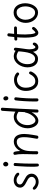

<svg xmlns="http://www.w3.org/2000/svg" viewBox="1682 -2550 889 4292"><g transform="rotate(-90 2126.0 -404.5)"><path d="M411 -446Q411 -434 402.5 -426Q394 -418 380 -418Q368 -418 359 -425Q350 -432 337 -443Q321 -457 297 -468Q273 -479 239 -479Q201 -479 174.5 -458.5Q148 -438 148 -403Q148 -386 156.5 -371.5Q165 -357 188.5 -341.5Q212 -326 258 -302Q330 -267 359.5 -229.5Q389 -192 389 -138Q389 -96 364.5 -61.5Q340 -27 298.5 -6Q257 15 205 15Q173 15 142 5Q111 -5 86 -20.5Q61 -36 46 -53Q31 -70 31 -84Q31 -98 40 -107Q49 -116 62 -116Q69 -116 76 -111.5Q83 -107 94 -98Q104 -88 119 -77Q134 -66 156.5 -57.5Q179 -49 209 -49Q255 -49 286.5 -76Q318 -103 318 -140Q318 -174 296 -198.5Q274 -223 218 -249Q143 -284 110 -319.5Q77 -355 77 -399Q77 -441 98.5 -473Q120 -505 157 -523.5Q194 -542 240 -542Q283 -542 322 -526.5Q361 -511 386 -489Q411 -467 411 -446Z M561 -512Q561 -528 571 -535.5Q581 -543 594 -543Q603 -543 611 -539.5Q619 -536 624 -529Q629 -522 628 -510Q625 -460 621.5 -409Q618 -358 616.5 -299.5Q615 -241 614 -170.5Q613 -100 614 -11Q614 2 606 11Q598 20 581 20Q563 20 557.5 12Q552 4 549 -14Q546 -41 545 -72.5Q544 -104 544 -139Q544 -193 546.5 -251Q549 -309 552 -362Q555 -415 557.5 -455Q560 -495 561 -512ZM551 -721Q551 -749 568.5 -763.5Q586 -778 602 -778Q625 -778 640 -759.5Q655 -741 655 -718Q655 -707 648 -694Q641 -681 629 -672Q617 -663 600 -663Q577 -663 564 -681Q551 -699 551 -721Z M827 -338Q827 -402 823 -437Q819 -472 814.5 -489.5Q810 -507 810 -518Q810 -531 819.5 -540Q829 -549 844 -549Q859 -549 869 -539Q879 -529 883 -509Q887 -490 891 -461Q895 -432 896 -395Q920 -443 953.5 -475Q987 -507 1026 -523.5Q1065 -540 1106 -540Q1191 -540 1234 -479.5Q1277 -419 1277 -306Q1277 -266 1271 -217Q1265 -168 1257 -116.5Q1249 -65 1240 -19Q1237 -6 1228 1.5Q1219 9 1205 9Q1183 9 1175.5 -4Q1168 -17 1171 -33Q1182 -95 1193.5 -169Q1205 -243 1205 -308Q1205 -393 1180.5 -433.5Q1156 -474 1098 -474Q1059 -474 1025.5 -455.5Q992 -437 967 -405Q942 -373 924.5 -332Q907 -291 900 -245Q895 -212 893.5 -179.5Q892 -147 892 -110.5Q892 -74 892 -29Q892 -13 883 -3.5Q874 6 857 6Q847 6 838.5 1.5Q830 -3 826 -11Q822 -19 822 -30Q822 -58 823 -96Q824 -134 824.5 -177Q825 -220 826 -261.5Q827 -303 827 -338Z M1794 -796Q1796 -813 1805.5 -821Q1815 -829 1829 -829Q1844 -829 1854.5 -820.5Q1865 -812 1863 -795Q1851 -615 1841.5 -421.5Q1832 -228 1823 -19Q1823 -3 1812 4.5Q1801 12 1788 12Q1774 12 1764 3.5Q1754 -5 1755 -20Q1756 -37 1756.5 -56Q1757 -75 1758.5 -97Q1760 -119 1761 -143Q1739 -98 1708.5 -63.5Q1678 -29 1643 -10Q1608 9 1573 9Q1533 9 1501.5 -11.5Q1470 -32 1448.5 -67Q1427 -102 1415.5 -145Q1404 -188 1404 -232Q1404 -292 1423 -347.5Q1442 -403 1477 -447Q1512 -491 1558 -516Q1604 -541 1658 -541Q1688 -541 1718.5 -532Q1749 -523 1775 -504Q1778 -550 1781 -599.5Q1784 -649 1787.5 -699.5Q1791 -750 1794 -796ZM1475 -228Q1475 -185 1489 -145Q1503 -105 1526.5 -80.5Q1550 -56 1578 -56Q1609 -56 1637 -77Q1665 -98 1689.5 -130.5Q1714 -163 1731 -201Q1748 -239 1754 -273Q1755 -279 1757.5 -285Q1760 -291 1765 -295L1772 -433Q1748 -454 1716.5 -465.5Q1685 -477 1657 -477Q1612 -477 1570 -446.5Q1528 -416 1501.5 -360Q1475 -304 1475 -228Z M2028 -498Q2030 -512 2039.5 -520.5Q2049 -529 2062 -529Q2079 -529 2089 -518Q2099 -507 2096 -490Q2090 -440 2084 -379Q2078 -318 2075 -254.5Q2072 -191 2071 -131Q2070 -71 2072 -23Q2073 -8 2063 1.5Q2053 11 2037 11Q2020 11 2011.5 -1Q2003 -13 2003 -38Q2002 -111 2004.5 -181.5Q2007 -252 2011 -313.5Q2015 -375 2019.5 -422.5Q2024 -470 2028 -498ZM2026 -729Q2026 -741 2032 -751.5Q2038 -762 2048 -768Q2058 -774 2070 -774Q2091 -774 2105.5 -756.5Q2120 -739 2120 -713Q2120 -691 2107.5 -676.5Q2095 -662 2073 -662Q2052 -662 2039 -681Q2026 -700 2026 -729Z M2640 -478Q2648 -472 2650 -466Q2652 -460 2652 -453Q2652 -445 2647.5 -437.5Q2643 -430 2635 -425Q2627 -420 2619 -420Q2611 -420 2606 -422.5Q2601 -425 2594 -431Q2579 -445 2549.5 -457.5Q2520 -470 2487 -470Q2444 -470 2403.5 -449Q2363 -428 2337 -383Q2311 -338 2311 -268Q2311 -212 2327 -164.5Q2343 -117 2375.5 -88.5Q2408 -60 2456 -60Q2512 -60 2550.5 -93.5Q2589 -127 2609 -173Q2615 -186 2623 -192.5Q2631 -199 2641 -199Q2654 -199 2664 -189.5Q2674 -180 2674 -164Q2674 -157 2671 -148.5Q2668 -140 2663 -131Q2647 -98 2619 -66.5Q2591 -35 2551 -14.5Q2511 6 2458 6Q2399 6 2357.5 -17.5Q2316 -41 2290 -80.5Q2264 -120 2251.5 -168.5Q2239 -217 2239 -267Q2239 -353 2272.5 -412.5Q2306 -472 2362 -503.5Q2418 -535 2487 -535Q2528 -535 2568.5 -521.5Q2609 -508 2640 -478Z M2766 -234Q2766 -293 2785 -348Q2804 -403 2837.5 -446.5Q2871 -490 2915.5 -515.5Q2960 -541 3012 -541Q3039 -541 3072 -532Q3105 -523 3136 -500Q3141 -522 3149.5 -530Q3158 -538 3170 -538Q3184 -538 3195 -528Q3206 -518 3205 -498Q3203 -467 3196.5 -419.5Q3190 -372 3184 -327Q3182 -313 3178 -286.5Q3174 -260 3171.5 -234Q3169 -208 3169 -193Q3169 -160 3174.5 -129Q3180 -98 3191 -78Q3202 -58 3216 -58Q3229 -58 3239 -66.5Q3249 -75 3259 -94Q3265 -105 3273 -111Q3281 -117 3291 -116Q3300 -116 3307.5 -110.5Q3315 -105 3318 -96.5Q3321 -88 3319 -76Q3317 -58 3303 -38Q3289 -18 3266 -4.5Q3243 9 3214 9Q3186 9 3165 -6.5Q3144 -22 3131 -48.5Q3118 -75 3114 -110Q3085 -59 3046.5 -29Q3008 1 2956 1Q2894 1 2852 -29.5Q2810 -60 2788 -113Q2766 -166 2766 -234ZM2837 -237Q2837 -183 2851.5 -144.5Q2866 -106 2892.5 -85Q2919 -64 2956 -64Q2989 -64 3012.5 -79.5Q3036 -95 3053 -120.5Q3070 -146 3081 -175Q3091 -201 3098 -234Q3105 -267 3110.5 -303.5Q3116 -340 3119 -374.5Q3122 -409 3124 -435Q3097 -457 3066 -467Q3035 -477 3013 -477Q2973 -477 2940.5 -456Q2908 -435 2884.5 -400.5Q2861 -366 2849 -323.5Q2837 -281 2837 -237Z M3457 -650Q3459 -667 3468 -675.5Q3477 -684 3492 -684Q3502 -684 3510.5 -680Q3519 -676 3523.5 -668.5Q3528 -661 3527 -650Q3518 -580 3512.5 -519.5Q3507 -459 3504 -402Q3501 -345 3501 -285Q3502 -212 3508 -161.5Q3514 -111 3524 -84.5Q3534 -58 3543 -58Q3551 -58 3564 -68Q3577 -78 3590.5 -93Q3604 -108 3612 -119Q3618 -127 3624.5 -130Q3631 -133 3636 -133Q3645 -133 3653 -128.5Q3661 -124 3665.5 -116.5Q3670 -109 3670 -100Q3670 -94 3667 -87.5Q3664 -81 3657 -71Q3639 -46 3617.5 -28.5Q3596 -11 3576 -1.5Q3556 8 3538 8Q3504 8 3479.5 -21Q3455 -50 3444 -108Q3437 -150 3433.5 -195.5Q3430 -241 3430 -288Q3430 -349 3433.5 -405Q3437 -461 3443 -520Q3449 -579 3457 -650ZM3396 -463Q3381 -462 3373 -471Q3365 -480 3365 -494Q3365 -508 3373 -517Q3381 -526 3396 -527Q3424 -529 3451 -530.5Q3478 -532 3507 -532.5Q3536 -533 3570 -533.5Q3604 -534 3647 -534Q3662 -534 3671 -525.5Q3680 -517 3681 -502Q3681 -488 3671 -479Q3661 -470 3647 -470Q3611 -470 3583 -469.5Q3555 -469 3528.5 -468.5Q3502 -468 3470.5 -466.5Q3439 -465 3396 -463Z M3991 -544Q4014 -544 4035.5 -539.5Q4057 -535 4075.5 -526.5Q4094 -518 4108 -506Q4154 -469 4176.5 -410Q4199 -351 4199 -287Q4199 -232 4185 -180.5Q4171 -129 4144.5 -88Q4118 -47 4079.5 -22.5Q4041 2 3993 2Q3945 2 3902.5 -19Q3860 -40 3828 -77.5Q3796 -115 3778 -165Q3760 -215 3760 -273Q3760 -324 3775.5 -372Q3791 -420 3821 -459Q3851 -498 3894 -521Q3937 -544 3991 -544ZM3830 -279Q3830 -220 3850.5 -171Q3871 -122 3907.5 -93Q3944 -64 3991 -64Q4026 -64 4052 -83.5Q4078 -103 4095.5 -136Q4113 -169 4121 -207.5Q4129 -246 4129 -283Q4129 -347 4107 -394.5Q4085 -442 4048 -467Q4034 -473 4019 -475Q4004 -477 3991 -477Q3953 -477 3923 -460Q3893 -443 3872 -414Q3851 -385 3840.5 -350Q3830 -315 3830 -279Z"/></g></svg>

Font: Playpen Sans Light
Style: Regular
Weight: 300
Designer: Laura Meseguer, Veronika Burian, José Scaglione
Foundry: TypeTogether
Version: Version 1.001